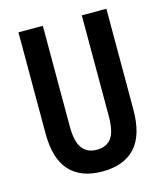

<svg xmlns="http://www.w3.org/2000/svg" viewBox="-109 -797 765 890"><g transform="rotate(-15 273.5 -352.0)"><path d="M485 -231Q485 -108 431 -49Q377 10 273 10Q171 10 117 -48.5Q63 -107 63 -229V-714H180V-231Q180 -158 204 -126Q228 -94 274 -94Q321 -94 344 -125.5Q367 -157 367 -232V-714H485Z"/></g></svg>

Font: Noto Sans Khmer UI ExtraCondensed SemiBold
Style: Regular
Weight: 600
Width: 2
Designer: Danh Hong and the Monotype Design Team
Foundry: Monotype Imaging Inc.
Version: Version 2.002; ttfautohint (v1.8.4.7-5d5b)